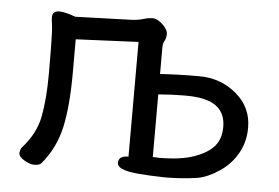

<svg xmlns="http://www.w3.org/2000/svg" viewBox="-42 -549 911 627"><g transform="rotate(5 413.0 -235.0)"><path d="M494.1 -40Q565.9 -40 610.1 -55.9Q654.3 -71.8 674.6 -95.9Q694.8 -120.1 694.8 -158.2Q694.8 -224.1 630.9 -242.2Q604 -250 563 -250Q521 -250 474.1 -246.1V-41ZM520 22Q416 20 386.2 9.8Q362.3 2 362.3 -12.2Q362.3 -35.2 395 -35.2V-411.1L189.9 -401.9V-291Q189.9 -184.1 174.6 -113.5Q159.2 -43 113.3 11.2Q106.9 18.1 90.8 18.1Q76.2 18.1 57.6 7.1Q39.1 -3.9 39.1 -15.1Q39.1 -24.9 44.9 -34.2Q89.8 -83 101.1 -141.6Q112.3 -200.2 112.3 -280.8Q112.3 -417 109.1 -438Q106 -459 106 -466.8Q106 -487.8 128.9 -487.8Q141.1 -487.8 162.1 -481.9L182.1 -475.1L362.3 -481Q387.2 -481.9 403.6 -487.1Q419.9 -492.2 435.1 -492.2Q450.2 -492.2 467.5 -475.6Q484.9 -459 484.9 -444.8Q484.9 -432.1 479.5 -422.6Q474.1 -413.1 474.1 -401.9V-313Q532.2 -316.9 602.1 -316.9Q672.9 -316.9 724.4 -273.4Q775.9 -230 775.9 -163.1Q775.9 -117.2 754.9 -79.6Q733.9 -42 697 -17.1Q660.2 7.8 626 14.2Q573.2 22 520 22Z"/></g></svg>

Font: LXGW WenKai GB Screen
Style: Regular
Weight: 400
Designer: LXGW / Fontworks Inc.
Foundry: LXGW / Fontworks Inc.
Version: Version 1.321;February 19, 2024;FontCreator 14.0.0.2901 64-b